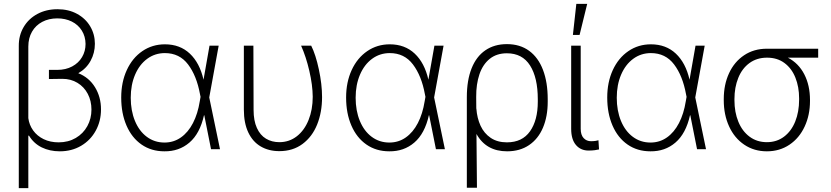

<svg xmlns="http://www.w3.org/2000/svg" viewBox="-20 -764 4254 983"><path d="M465.8 -540Q465.8 -492.7 443.8 -452.6Q421.9 -412.6 380.9 -389.2Q436 -367.2 466.6 -317.1Q497.1 -267.1 497.1 -204.1Q497.1 -144 470.2 -95Q443.4 -45.9 395.3 -17.6Q347.2 10.7 286.1 10.7Q234.9 10.7 193.8 -9.3Q152.8 -29.3 127.9 -70.3L125 -68.4V199.2H76.2V-528.3Q75.7 -582.5 101.1 -625.5Q126.5 -668.5 171.6 -692.6Q216.8 -716.8 274.4 -716.8Q331.1 -716.8 374.5 -693.1Q418 -669.4 441.9 -628.9Q465.8 -588.4 465.8 -540ZM280.3 -35.2Q329.6 -35.2 367.9 -57.6Q406.2 -80.1 427.2 -118.4Q448.2 -156.7 448.2 -203.1Q448.2 -247.6 429.4 -283.4Q410.6 -319.3 376.7 -339.8Q342.8 -360.4 298.8 -360.4L230.5 -359.4V-406.2H273.4Q316.4 -406.2 349.4 -423.8Q382.3 -441.4 400.1 -471.7Q418 -502 418 -539.1Q417.5 -577.6 398.9 -607.4Q380.4 -637.2 347.7 -653.6Q314.9 -669.9 273.4 -669.9Q230 -669.9 196.3 -652.1Q162.6 -634.3 143.8 -601.6Q125 -568.8 125 -525.4V-159.2Q129.4 -124.5 149.7 -96.2Q169.9 -67.9 203.6 -51.5Q237.3 -35.2 280.3 -35.2Z M600.6 -264.6Q600.6 -343.3 629.2 -405.3Q657.7 -467.3 708.7 -502.2Q759.8 -537.1 824.2 -537.1Q901.4 -537.1 951.9 -489.5Q1002.4 -441.9 1022 -356L1052.7 -530.3H1099.6L1051.3 -265.1L1106.4 0H1060.5L1025.9 -173.8H1024.4Q1003.4 -80.1 950 -34.2Q896.5 11.7 821.3 10.7Q754.9 10.7 704.8 -23.9Q654.8 -58.6 627.7 -121.1Q600.6 -183.6 600.6 -264.6ZM822.3 -34.2Q869.1 -34.2 906.2 -60.3Q943.4 -86.4 968 -134Q992.7 -181.6 1002.9 -246.1L1006.8 -268.1L1003.9 -282.2Q986.8 -376 942.9 -434.1Q898.9 -492.2 824.2 -492.2Q773.4 -492.2 733.6 -462.9Q693.8 -433.6 671.6 -381.6Q649.4 -329.6 649.4 -263.7Q649.4 -197.3 670.9 -145Q692.4 -92.8 731.7 -63.5Q771 -34.2 822.3 -34.2Z M1277.3 -530.3 1278.3 -201.2Q1278.3 -146 1295.2 -108.9Q1312 -71.8 1341.8 -54Q1371.6 -36.1 1410.2 -36.1Q1460.9 -36.1 1499.8 -66.4Q1538.6 -96.7 1559.8 -149.7Q1581.1 -202.6 1581.1 -268.6Q1580.6 -328.6 1563.7 -401.1Q1546.9 -473.6 1521.5 -530.3H1573.2Q1596.2 -484.9 1612.5 -408.7Q1628.9 -332.5 1628.9 -266.6Q1628.9 -189.5 1603.8 -126.7Q1578.6 -64 1529.1 -27.1Q1479.5 9.8 1410.2 9.8Q1356 9.8 1314.9 -14.2Q1273.9 -38.1 1251.2 -85.9Q1228.5 -133.8 1228.5 -203.1V-530.3Z M1752 -264.6Q1752 -343.3 1780.5 -405.3Q1809.1 -467.3 1860.1 -502.2Q1911.1 -537.1 1975.6 -537.1Q2052.7 -537.1 2103.3 -489.5Q2153.8 -441.9 2173.3 -356L2204.1 -530.3H2251L2202.6 -265.1L2257.8 0H2211.9L2177.2 -173.8H2175.8Q2154.8 -80.1 2101.3 -34.2Q2047.9 11.7 1972.7 10.7Q1906.2 10.7 1856.2 -23.9Q1806.2 -58.6 1779.1 -121.1Q1752 -183.6 1752 -264.6ZM1973.6 -34.2Q2020.5 -34.2 2057.6 -60.3Q2094.7 -86.4 2119.4 -134Q2144 -181.6 2154.3 -246.1L2158.2 -268.1L2155.3 -282.2Q2138.2 -376 2094.2 -434.1Q2050.3 -492.2 1975.6 -492.2Q1924.8 -492.2 1885 -462.9Q1845.2 -433.6 1823 -381.6Q1800.8 -329.6 1800.8 -263.7Q1800.8 -197.3 1822.3 -145Q1843.8 -92.8 1883.1 -63.5Q1922.4 -34.2 1973.6 -34.2Z M2575.2 -538.1Q2642.1 -538.1 2689 -503.9Q2735.8 -469.7 2760 -406.2Q2784.2 -342.8 2784.2 -255.9V-243.2Q2784.2 -167.5 2759.8 -110.1Q2735.4 -52.7 2688.5 -21Q2641.6 10.7 2576.2 10.7Q2468.8 10.7 2419.4 -78.1L2421.9 197.3H2370.1V-266.6Q2370.1 -353 2394.5 -414.1Q2418.9 -475.1 2465.1 -506.6Q2511.2 -538.1 2575.2 -538.1ZM2418.5 -207.5 2418.9 -208Q2422.4 -159.2 2440.4 -120.1Q2458.5 -81.1 2492.4 -58.1Q2526.4 -35.2 2575.2 -35.2Q2653.8 -35.2 2693.6 -91.8Q2733.4 -148.4 2733.4 -243.2V-255.9Q2733.4 -366.2 2693.8 -428.7Q2654.3 -491.2 2575.2 -491.2Q2522.5 -491.2 2487.1 -462.6Q2451.7 -434.1 2434.6 -383.5Q2417.5 -333 2418 -267.6Z M2953.1 -530.3V-104.5Q2953.1 -73.2 2968 -57.1Q2982.9 -41 3005.9 -41Q3018.6 -41 3029.5 -42.7Q3040.5 -44.4 3043.9 -45.9L3046.9 1Q3039.6 2.9 3025.4 4.9Q3011.2 6.8 2993.2 6.8Q2953.1 6.8 2928.7 -21.7Q2904.3 -50.3 2904.3 -104.5V-530.3ZM2930.7 -744.1H2986.3L2947.3 -585H2913.1Z M3088.9 -264.6Q3088.9 -343.3 3117.4 -405.3Q3146 -467.3 3197 -502.2Q3248 -537.1 3312.5 -537.1Q3389.6 -537.1 3440.2 -489.5Q3490.7 -441.9 3510.3 -356L3541 -530.3H3587.9L3539.6 -265.1L3594.7 0H3548.8L3514.2 -173.8H3512.7Q3491.7 -80.1 3438.2 -34.2Q3384.8 11.7 3309.6 10.7Q3243.2 10.7 3193.1 -23.9Q3143.1 -58.6 3116 -121.1Q3088.9 -183.6 3088.9 -264.6ZM3310.5 -34.2Q3357.4 -34.2 3394.5 -60.3Q3431.6 -86.4 3456.3 -134Q3481 -181.6 3491.2 -246.1L3495.1 -268.1L3492.2 -282.2Q3475.1 -376 3431.2 -434.1Q3387.2 -492.2 3312.5 -492.2Q3261.7 -492.2 3221.9 -462.9Q3182.1 -433.6 3159.9 -381.6Q3137.7 -329.6 3137.7 -263.7Q3137.7 -197.3 3159.2 -145Q3180.7 -92.8 3220 -63.5Q3259.3 -34.2 3310.5 -34.2Z M3906.2 -514.6H4168.9V-468.8H4013.7Q4068.4 -440.4 4097.7 -383.8Q4127 -327.1 4127 -252V-247.1Q4127 -174.8 4099.6 -116Q4072.3 -57.1 4022 -23.2Q3971.7 10.7 3906.2 10.7Q3840.8 10.7 3790.5 -23.2Q3740.2 -57.1 3712.9 -116.7Q3685.5 -176.3 3685.5 -251V-256.8Q3685.5 -330.6 3712.6 -389.2Q3739.7 -447.8 3789.8 -481.2Q3839.8 -514.6 3906.2 -514.6ZM3906.2 -36.1Q3957 -36.1 3994.4 -64.5Q4031.7 -92.8 4051.5 -142.1Q4071.3 -191.4 4071.3 -253.9V-259.8Q4071.3 -319.3 4052.2 -366.7Q4033.2 -414.1 3996.3 -441.4Q3959.5 -468.8 3907.2 -468.8Q3855 -468.8 3817.1 -441.2Q3779.3 -413.6 3759.8 -365.2Q3740.2 -316.9 3740.2 -256.8V-251Q3740.2 -189.5 3760.3 -140.6Q3780.3 -91.8 3817.9 -64Q3855.5 -36.1 3906.2 -36.1Z"/></svg>

Font: Pretendard GOV ExtraLight
Style: Regular
Weight: 200
Designer: Base glyphs from Inter by Rasmus Andersson; Hangeul glyphs from Noto Sans CJK(Source Han Sans) by Jang Soo-young and Kan
Foundry: Kil Hyung-jin
Version: Version 1.309